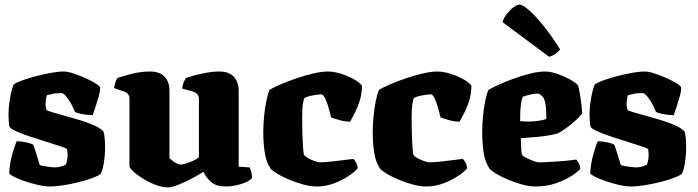

<svg xmlns="http://www.w3.org/2000/svg" viewBox="-20 -811 3036 835"><path d="M199 0Q174 0 144 -7Q114 -14 86.5 -23.5Q59 -33 40.5 -42.5Q22 -52 20 -58Q22 -98 32.5 -137Q43 -176 53 -197Q76 -196 96.5 -191.5Q117 -187 125 -181Q131 -165 138.5 -140Q146 -115 153 -93Q165 -89 188 -86Q211 -83 220 -83Q228 -83 240.5 -85.5Q253 -88 266 -95Q269 -101 271.5 -113Q274 -125 274 -138Q274 -146 273 -153.5Q272 -161 272 -162Q269 -166 244 -174.5Q219 -183 183 -194Q147 -205 111 -217Q75 -229 49.5 -240.5Q24 -252 21 -261Q19 -269 18 -284.5Q17 -300 17 -310Q17 -345 23.5 -383.5Q30 -422 40 -444Q51 -452 77 -461.5Q103 -471 135.5 -479.5Q168 -488 200.5 -494Q233 -500 258 -500Q274 -500 300 -491.5Q326 -483 352.5 -471Q379 -459 397 -447.5Q415 -436 415 -430Q416 -416 410 -394Q404 -372 396.5 -349.5Q389 -327 383 -310Q353 -311 333.5 -315.5Q314 -320 306 -324Q293 -357 275.5 -381.5Q258 -406 249 -406Q237 -406 228 -405.5Q219 -405 209.5 -403Q200 -401 184 -397Q180 -385 179 -375.5Q178 -366 178 -358Q178 -351 179 -346Q180 -341 182 -333Q186 -329 208.5 -322.5Q231 -316 264 -307Q297 -298 331 -287.5Q365 -277 392 -264.5Q419 -252 430 -239Q434 -228 435.5 -207Q437 -186 437 -170Q437 -137 431.5 -102Q426 -67 417 -54Q405 -45 378.5 -35.5Q352 -26 319 -18Q286 -10 254 -5Q222 0 199 0Z M711 4Q685 4 655.5 -7.5Q626 -19 600.5 -35Q575 -51 559 -66Q543 -81 543 -88V-382Q543 -393 537.5 -400.5Q532 -408 524 -411L476 -428Q478 -440 481 -451Q484 -462 491 -472Q508 -478 549 -489Q590 -500 633 -500Q674 -500 695.5 -477.5Q717 -455 717 -417V-123Q721 -119 730 -112Q739 -105 749 -100Q759 -95 765 -95Q770 -95 785 -99Q800 -103 817 -110.5Q834 -118 845 -127V-382Q845 -392 839.5 -399.5Q834 -407 825 -411L772 -426Q774 -442 779.5 -454.5Q785 -467 789 -472Q800 -476 823.5 -482.5Q847 -489 876.5 -494.5Q906 -500 934 -500Q975 -500 996.5 -477.5Q1018 -455 1018 -417V-86L1066 -83Q1069 -76 1072.5 -64.5Q1076 -53 1076 -37Q1071 -29 1052.5 -20Q1034 -11 1009.5 -5.5Q985 0 962 0Q920 0 898 -19.5Q876 -39 865 -64Q848 -53 817.5 -36.5Q787 -20 757 -8Q727 4 711 4Z M1357 0Q1330 0 1297.5 -9Q1265 -18 1234.5 -31Q1204 -44 1182.5 -57.5Q1161 -71 1156 -79Q1137 -108 1131 -149.5Q1125 -191 1125 -234Q1125 -269 1128.5 -305.5Q1132 -342 1138.5 -373Q1145 -404 1152 -420Q1168 -430 1199 -443.5Q1230 -457 1268 -470Q1306 -483 1342.5 -491.5Q1379 -500 1407 -500Q1423 -500 1443.5 -495.5Q1464 -491 1485.5 -482.5Q1507 -474 1525 -463Q1543 -452 1554 -439Q1554 -405 1545.5 -376.5Q1537 -348 1525.5 -325Q1514 -302 1503 -282Q1480 -282 1457 -288.5Q1434 -295 1420 -300Q1414 -326 1407 -349Q1400 -372 1392.5 -386.5Q1385 -401 1376 -401Q1372 -401 1357.5 -399Q1343 -397 1328 -393.5Q1313 -390 1304 -385Q1301 -379 1298.5 -365.5Q1296 -352 1295 -335Q1294 -318 1294 -299Q1294 -271 1295 -234.5Q1296 -198 1298 -169.5Q1300 -141 1303 -136Q1306 -132 1314.5 -126.5Q1323 -121 1334.5 -116Q1346 -111 1356 -108Q1366 -105 1370 -105Q1390 -105 1421.5 -108.5Q1453 -112 1480.5 -115.5Q1508 -119 1517 -120Q1521 -116 1527 -106.5Q1533 -97 1536 -80Q1527 -67 1499.5 -48Q1472 -29 1435 -14.5Q1398 0 1357 0Z M1833 0Q1806 0 1773.5 -9Q1741 -18 1710.5 -31Q1680 -44 1658.5 -57.5Q1637 -71 1632 -79Q1613 -108 1607 -149.5Q1601 -191 1601 -234Q1601 -269 1604.5 -305.5Q1608 -342 1614.5 -373Q1621 -404 1628 -420Q1644 -430 1675 -443.5Q1706 -457 1744 -470Q1782 -483 1818.5 -491.5Q1855 -500 1883 -500Q1899 -500 1919.5 -495.5Q1940 -491 1961.5 -482.5Q1983 -474 2001 -463Q2019 -452 2030 -439Q2030 -405 2021.5 -376.5Q2013 -348 2001.5 -325Q1990 -302 1979 -282Q1956 -282 1933 -288.5Q1910 -295 1896 -300Q1890 -326 1883 -349Q1876 -372 1868.5 -386.5Q1861 -401 1852 -401Q1848 -401 1833.5 -399Q1819 -397 1804 -393.5Q1789 -390 1780 -385Q1777 -379 1774.5 -365.5Q1772 -352 1771 -335Q1770 -318 1770 -299Q1770 -271 1771 -234.5Q1772 -198 1774 -169.5Q1776 -141 1779 -136Q1782 -132 1790.5 -126.5Q1799 -121 1810.5 -116Q1822 -111 1832 -108Q1842 -105 1846 -105Q1866 -105 1897.5 -108.5Q1929 -112 1956.5 -115.5Q1984 -119 1993 -120Q1997 -116 2003 -106.5Q2009 -97 2012 -80Q2003 -67 1975.5 -48Q1948 -29 1911 -14.5Q1874 0 1833 0Z M2309 0Q2282 0 2249.5 -9Q2217 -18 2186.5 -31Q2156 -44 2134.5 -57.5Q2113 -71 2108 -79Q2089 -108 2083 -149.5Q2077 -191 2077 -234Q2077 -269 2080.5 -305.5Q2084 -342 2090.5 -373Q2097 -404 2104 -420Q2119 -429 2148.5 -442.5Q2178 -456 2214 -469Q2250 -482 2286 -491Q2322 -500 2351 -500Q2373 -500 2401.5 -490.5Q2430 -481 2456 -467Q2482 -453 2494 -440Q2499 -423 2503 -397Q2507 -371 2509.5 -348Q2512 -325 2511 -317Q2497 -299 2477 -281.5Q2457 -264 2437.5 -250.5Q2418 -237 2404 -230Q2372 -222 2343 -218.5Q2314 -215 2289.5 -213.5Q2265 -212 2245 -210Q2246 -176 2247 -158.5Q2248 -141 2252 -136Q2254 -132 2263.5 -127Q2273 -122 2284.5 -117Q2296 -112 2306.5 -108.5Q2317 -105 2322 -105Q2337 -105 2357 -106Q2377 -107 2399 -108.5Q2421 -110 2443.5 -112Q2466 -114 2486 -117Q2491 -112 2496.5 -102.5Q2502 -93 2504 -78Q2495 -65 2466.5 -46.5Q2438 -28 2397.5 -14Q2357 0 2309 0ZM2297 -283Q2307 -284 2316.5 -285Q2326 -286 2336 -288Q2346 -290 2356 -294Q2356 -305 2355.5 -321Q2355 -337 2353 -354Q2351 -371 2345 -384Q2338 -393 2332.5 -397.5Q2327 -402 2323.5 -403Q2320 -404 2318 -404Q2311 -404 2298.5 -402Q2286 -400 2273.5 -396.5Q2261 -393 2253 -390Q2248 -376 2245.5 -356.5Q2243 -337 2242.5 -318Q2242 -299 2242 -284Q2259 -283 2272 -282.5Q2285 -282 2297 -283ZM2368 -564 2165 -715Q2172 -735 2185.5 -752Q2199 -769 2214 -780Q2229 -791 2240 -791Q2253 -791 2280.5 -767Q2308 -743 2343.5 -699Q2379 -655 2416 -596Q2411 -589 2398 -579Q2385 -569 2368 -564Z M2726 0Q2701 0 2671 -7Q2641 -14 2613.5 -23.5Q2586 -33 2567.5 -42.5Q2549 -52 2547 -58Q2549 -98 2559.5 -137Q2570 -176 2580 -197Q2603 -196 2623.5 -191.5Q2644 -187 2652 -181Q2658 -165 2665.5 -140Q2673 -115 2680 -93Q2692 -89 2715 -86Q2738 -83 2747 -83Q2755 -83 2767.5 -85.5Q2780 -88 2793 -95Q2796 -101 2798.5 -113Q2801 -125 2801 -138Q2801 -146 2800 -153.5Q2799 -161 2799 -162Q2796 -166 2771 -174.5Q2746 -183 2710 -194Q2674 -205 2638 -217Q2602 -229 2576.5 -240.5Q2551 -252 2548 -261Q2546 -269 2545 -284.5Q2544 -300 2544 -310Q2544 -345 2550.5 -383.5Q2557 -422 2567 -444Q2578 -452 2604 -461.5Q2630 -471 2662.5 -479.5Q2695 -488 2727.5 -494Q2760 -500 2785 -500Q2801 -500 2827 -491.5Q2853 -483 2879.5 -471Q2906 -459 2924 -447.5Q2942 -436 2942 -430Q2943 -416 2937 -394Q2931 -372 2923.5 -349.5Q2916 -327 2910 -310Q2880 -311 2860.5 -315.5Q2841 -320 2833 -324Q2820 -357 2802.5 -381.5Q2785 -406 2776 -406Q2764 -406 2755 -405.5Q2746 -405 2736.5 -403Q2727 -401 2711 -397Q2707 -385 2706 -375.5Q2705 -366 2705 -358Q2705 -351 2706 -346Q2707 -341 2709 -333Q2713 -329 2735.5 -322.5Q2758 -316 2791 -307Q2824 -298 2858 -287.5Q2892 -277 2919 -264.5Q2946 -252 2957 -239Q2961 -228 2962.5 -207Q2964 -186 2964 -170Q2964 -137 2958.5 -102Q2953 -67 2944 -54Q2932 -45 2905.5 -35.5Q2879 -26 2846 -18Q2813 -10 2781 -5Q2749 0 2726 0Z"/></svg>

Font: Texturina Medium 12pt Black
Style: Regular
Weight: 900
Version: Version 1.002